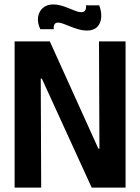

<svg xmlns="http://www.w3.org/2000/svg" viewBox="-20 -847 633 867"><path d="M46 0V-660H205L424 -176H429L427 -660H547V0H394L169 -492H164L166 0ZM372 -709Q354 -709 335 -714.5Q316 -720 298.5 -727Q281 -734 266.5 -739.5Q252 -745 242 -745Q230 -745 225.5 -736Q221 -727 223 -715H162Q148 -745 152 -770.5Q156 -796 174 -811.5Q192 -827 220 -827Q238 -827 255.5 -822Q273 -817 290 -810Q307 -803 321.5 -797.5Q336 -792 347 -792Q361 -792 365.5 -801.5Q370 -811 368 -823H428Q439 -794 437 -768Q435 -742 419 -725.5Q403 -709 372 -709Z"/></svg>

Font: Bricolage Grotesque 72pt SemiCondensed SemiBold
Style: Regular
Weight: 600
Width: 4
Designer: Mathieu Triay
Foundry: Atelier Triay
Version: Version 1.001;gftools[0.9.33.dev8+g029e19f]